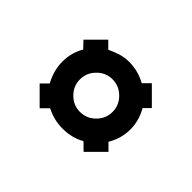

<svg xmlns="http://www.w3.org/2000/svg" viewBox="-69 -681 645 645"><g transform="rotate(45 253.0 -359.0)"><path d="M393 -441Q415 -403 415 -361Q415 -339 409 -318.5Q403 -298 392 -280L416 -256L357 -197Q350 -203 344 -209.5Q338 -216 331 -222Q314 -212 294 -207Q274 -202 252 -202Q230 -202 210.5 -207Q191 -212 174 -221L149 -196L90 -255L114 -279Q104 -297 98 -318Q92 -339 92 -361Q92 -383 97.5 -402.5Q103 -422 113 -439Q107 -445 101.5 -451Q96 -457 90 -463L149 -522L173 -498Q192 -507 211 -513Q230 -519 252 -519Q274 -519 294 -513.5Q314 -508 332 -498L356 -522L415 -463ZM176 -360Q176 -329 199 -306Q222 -283 253 -283Q285 -283 308 -306Q331 -329 331 -360Q331 -392 308 -415Q285 -438 253 -438Q222 -438 199 -415Q176 -392 176 -360Z"/></g></svg>

Font: Reem Kufi Fun
Style: Regular
Weight: 400
Designer: Khaled Hosny
Version: Version 1.005